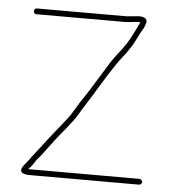

<svg xmlns="http://www.w3.org/2000/svg" viewBox="-47 -661 638 696"><g transform="rotate(5 272.0 -313.0)"><path d="M60 -592H383C398 -592 415 -596 431 -596H438C425 -569 413 -543 397 -517L379 -491C358 -464 349 -454 327 -417C297 -369 274 -329 244 -286C233 -269 219 -242 206 -226C192 -209 180 -193 166 -176L147 -152C131 -133 117 -112 102 -94C96 -86 96 -86 88 -76C83 -69 79 -63 74 -57C68 -48 56 -39 54 -26C52 -13 69 -9 85 -9H484C489 -9 495 -14 495 -19C495 -24 489 -30 484 -30H79C90 -41 97 -51 105 -64C126 -88 143 -113 163 -139L182 -163C196 -179 209 -196 222 -213C237 -230 249 -255 262 -274C296 -327 337 -400 375 -452C388 -469 403 -488 414 -506C425 -523 432 -540 441 -557C448 -568 457 -583 459 -595C464 -612 447 -617 432 -617C422 -617 404 -614 395 -614C391 -613 387 -613 383 -613H60C54 -613 50 -608 50 -602C50 -596 54 -592 60 -592Z"/></g></svg>

Font: Electronic
Style: Thn
Weight: 100
Version: Version 1.011